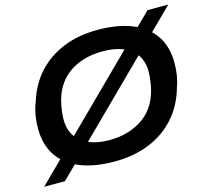

<svg xmlns="http://www.w3.org/2000/svg" viewBox="-109 -862 1135 1037"><g transform="rotate(-15 458.0 -343.5)"><path d="M417 12Q306 12 226.5 -20Q147 -52 105 -114Q63 -176 63 -267Q63 -307 69.5 -343Q76 -379 89 -411Q117 -502 175.5 -566Q234 -630 319 -664.5Q404 -699 511 -699Q623 -699 702.5 -667Q782 -635 824.5 -573Q867 -511 867 -420Q867 -385 862 -352.5Q857 -320 846 -290Q820 -195 761 -127.5Q702 -60 614.5 -24Q527 12 417 12ZM420 -107Q478 -107 527 -122Q576 -137 614.5 -165.5Q653 -194 677.5 -236.5Q702 -279 712 -334Q714 -349 716 -360.5Q718 -372 718.5 -380.5Q719 -389 719.5 -396Q720 -403 720 -410Q720 -465 694.5 -503Q669 -541 621.5 -560.5Q574 -580 508 -580Q450 -580 401 -565.5Q352 -551 314 -522.5Q276 -494 251.5 -452Q227 -410 217 -354Q214 -339 212.5 -327.5Q211 -316 210.5 -307.5Q210 -299 209.5 -292Q209 -285 209 -278Q209 -223 234.5 -185Q260 -147 307.5 -127Q355 -107 420 -107ZM14 45 800 -732H916L130 45Z"/></g></svg>

Font: Archivo SemiExpanded SemiBold
Style: Italic
Weight: 600
Width: 6
Italic angle: -10°
Designer: Hector Gatti
Foundry: Omnibus-Type
Version: Version 2.001